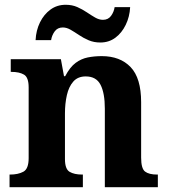

<svg xmlns="http://www.w3.org/2000/svg" viewBox="-20 -784 707 804"><path d="M20 0V-53H22Q56 -53 78 -65Q100 -77 100 -122V-418Q100 -460 80.5 -471.5Q61 -483 28 -483H25V-536H235L248 -465H253Q273 -503 296.5 -520.5Q320 -538 347.5 -543.5Q375 -549 406 -549Q483 -549 527 -503Q571 -457 571 -356V-124Q571 -78 587.5 -65.5Q604 -53 638 -53H641V0H419V-329Q419 -394 401 -429Q383 -464 339 -464Q306 -464 287 -442.5Q268 -421 260 -385.5Q252 -350 252 -309V-118Q252 -76 271.5 -64.5Q291 -53 324 -53H327V0ZM400 -606Q373 -606 351 -615.5Q329 -625 310.5 -637.5Q292 -650 275.5 -659.5Q259 -669 243 -669Q221 -669 209 -652.5Q197 -636 194 -616H129Q131 -657 147.5 -690.5Q164 -724 191.5 -744Q219 -764 255 -764Q282 -764 303.5 -754.5Q325 -745 343.5 -732.5Q362 -720 378.5 -710.5Q395 -701 411 -701Q433 -701 445 -717.5Q457 -734 460 -754H525Q523 -714 506.5 -680Q490 -646 463 -626Q436 -606 400 -606Z"/></svg>

Font: NotoSerif-Bold
Style: Regular
Weight: 700
Designer: Monotype Design Team
Foundry: Monotype Imaging Inc.
Version: Version 2.007; ttfautohint (v1.8) -l 8 -r 50 -G 200 -x 14 -D